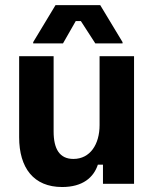

<svg xmlns="http://www.w3.org/2000/svg" viewBox="-20 -720 607 752"><path d="M110 -550H226.7L276.7 -637.5H296.7L353.3 -550H460V-555L372.5 -700H197.5L110 -555ZM223.3 12.5C304.2 12.5 346.7 -25 363.3 -75H383.3V0H505V-500H370V-230C370 -155 333.3 -97.5 267.5 -97.5C213.3 -97.5 190 -136.7 190 -205V-500H55V-182.5C55 -62.5 111.7 12.5 223.3 12.5Z"/></svg>

Font: Familjen Grotesk GF
Style: Bold
Weight: 700
Designer: Anders Wikstroem, Jonas Baeckman, Matilda Gysing, Kristian Moeller
Foundry: Familjen STHLM AB
Version: Version 2.000; Beta; Release 4; Build 6